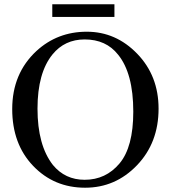

<svg xmlns="http://www.w3.org/2000/svg" viewBox="-20 -860 800 896"><path d="M385 -712Q521 -712 620.5 -609Q720 -506 720 -353Q720 -194 619.5 -89Q519 16 377 16Q232 16 134.5 -86Q37 -188 37 -351Q37 -517 150 -622Q248 -712 385 -712ZM375 -676Q282 -676 225 -606Q155 -520 155 -353Q155 -182 227 -90Q284 -21 375 -21Q474 -21 538 -97.5Q602 -174 602 -339Q602 -518 531 -605Q475 -676 375 -676ZM514 -781H224V-840H514Z"/></svg>

Font: MM Ethnic
Style: Regular
Weight: 400
Designer: Khon Soe Zaw Thu
Version: Version 1.00 July 18, 2016, initial release